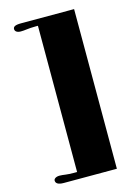

<svg xmlns="http://www.w3.org/2000/svg" viewBox="-126 -818 705 984"><g transform="rotate(-15 226.0 -325.5)"><path d="M44.4 74.2C44.4 87.9 55.2 98.1 86.4 98.1H368.2V-749H86.4C54.2 -749 44.4 -741.7 44.4 -729.5C44.4 -717.3 55.7 -709 74.7 -709C85.4 -709 95.7 -710 106.4 -711.4C118.2 -712.9 135.3 -714.4 156.7 -714.4H167V61.5H148.9C131.3 61.5 118.2 60.5 106.4 59.1C95.7 57.6 85.4 56.2 74.7 56.2C55.7 56.2 44.4 64.9 44.4 74.2Z"/></g></svg>

Font: Limelight
Style: Regular
Weight: 400
Designer: Nicole Fally
Foundry: Nicole Fally
Version: Version 1.002